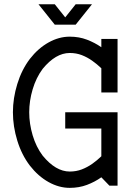

<svg xmlns="http://www.w3.org/2000/svg" viewBox="-20 -884 621 914"><path d="M290.5 -272V-349.6H539.6V0H501L462.4 -40Q431.6 -18.1 394 -3.9Q356.4 10.3 312 10.3Q260.7 10.3 211.2 -17.3Q161.6 -44.9 122.1 -95.7Q83 -147 62.3 -214.6Q41.5 -282.2 41.5 -349.6Q41.5 -416.5 62.3 -484.1Q83 -551.8 122.1 -603.5Q161.6 -654.3 211.2 -681.9Q260.7 -709.5 312 -709.5Q356.4 -709.5 394 -695.1Q431.6 -680.7 462.4 -659.2V-698.7H539.6V-443.8H462.4V-559.1Q442.4 -578.1 419.2 -594.7Q396 -611.3 369.4 -621.6Q342.8 -631.8 312 -631.8Q245.1 -631.8 183.1 -556.2Q151.9 -514.2 135.5 -459Q119.1 -403.8 119.1 -349.6Q119.1 -294.9 135.5 -239.7Q151.9 -184.6 183.1 -143.1Q245.1 -67.4 312 -67.4Q342.8 -67.4 369.4 -77.6Q396 -87.9 419.2 -104.2Q442.4 -120.6 462.4 -140.1V-272ZM240.7 -766.6 163.1 -863.8H240.7L290.5 -801.3L340.3 -863.8H418L340.3 -766.6Z"/></svg>

Font: Turpis
Style: Regular
Weight: 400
Designer: GGBotNet
Foundry: f0n7
Version: 1.00